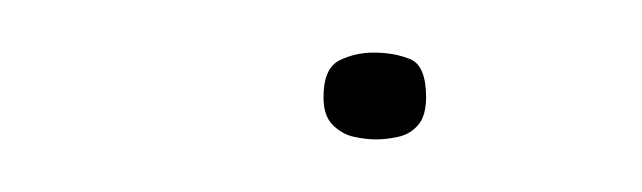

<svg xmlns="http://www.w3.org/2000/svg" viewBox="-20 -53 244 73"><path d="M103 -16Q103 -27 109 -30Q115 -33 122 -33Q130 -33 136 -30.5Q142 -28 142 -16Q142 -9 139 -5.5Q136 -2 131.5 -1Q127 0 123 0Q119 0 114.5 -1Q110 -2 106.5 -5.5Q103 -9 103 -16Z"/></svg>

Font: Genos Thin Thin
Style: Regular
Weight: 250
Version: Version 1.010